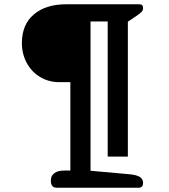

<svg xmlns="http://www.w3.org/2000/svg" viewBox="-20 -715 789 895"><path d="M217 127Q217 104 233.5 92Q250 80 279 80H308V-332H257Q207 -332 167 -356Q127 -380 104.5 -422Q82 -464 82 -514Q82 -601 138 -648Q194 -695 287 -695H629Q639 -695 643 -690.5Q647 -686 647 -676Q647 -666 638 -657.5Q629 -649 606 -634L576 -614V15H482V-615H402V81L581 97Q617 100 632 110Q647 120 647 138Q647 148 642 154Q637 160 627 160H244Q217 160 217 127Z"/></svg>

Font: Maitree
Style: Bold
Weight: 700
Designer: CadsonDemak Team
Foundry: CadsonDemak
Version: Version 1.002